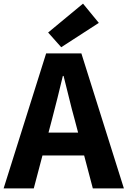

<svg xmlns="http://www.w3.org/2000/svg" viewBox="-26 -1037 702 1057"><path d="M-6 0 228 -743H422L656 0H485L385 -379Q369 -436 354 -498.5Q339 -561 324 -619H320Q306 -560 290.5 -498Q275 -436 260 -379L160 0ZM146 -181V-307H502V-181ZM311 -777 239 -858 431 -1017 518 -911Z"/></svg>

Font: Noto Sans JP ExtraBold
Style: Regular
Weight: 800
Designer: Ryoko NISHIZUKA  (kana, bopomofo & ideographs); Paul D. Hunt (Latin, Greek & Cyrillic); Sandoll Communications , Soo-you
Foundry: Adobe
Version: Version 2.004-H2;hotconv 1.0.118;makeotfexe 2.5.65603